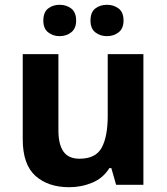

<svg xmlns="http://www.w3.org/2000/svg" viewBox="-20 -772 697 802"><path d="M579 -546V0H465L445 -70H437Q411 -28 365.5 -9Q320 10 269 10Q181 10 128 -37.5Q75 -85 75 -190V-546H224V-227Q224 -169 245 -139Q266 -109 312 -109Q380 -109 405 -155.5Q430 -202 430 -289V-546ZM161 -686Q161 -721 181 -736.5Q201 -752 229 -752Q257 -752 277.5 -736.5Q298 -721 298 -686Q298 -653 277.5 -637Q257 -621 229 -621Q201 -621 181 -637Q161 -653 161 -686ZM358 -686Q358 -721 378 -736.5Q398 -752 427 -752Q455 -752 475.5 -736.5Q496 -721 496 -686Q496 -653 475.5 -637Q455 -621 427 -621Q398 -621 378 -637Q358 -653 358 -686Z"/></svg>

Font: Noto IKEA Simplified Chinese
Style: Bold
Weight: 700
Designer: Monotype Design Team
Foundry: Monotype Imaging Inc.
Version: Version 1.100